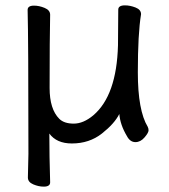

<svg xmlns="http://www.w3.org/2000/svg" viewBox="-20 -511 630 716"><path d="M143 185Q124 185 104 176.5Q84 168 84 151L86 63Q86 -368 83 -474Q83 -490 107 -490Q126 -490 146.5 -481.5Q167 -473 167 -456Q165 -368 165 -183Q165 -104 201 -68Q219 -50 255 -50Q291 -50 328 -81Q415 -155 420 -342L421 -475Q421 -491 446 -491Q465 -491 485.5 -483Q506 -475 506 -458Q494 -385 494 -241Q494 -99 531 -38Q534 -32 534 -25Q534 -16 519 1.5Q504 19 485 19Q465 19 453 -4Q428 -46 425 -86Q407 -50 360 -13Q313 24 248 24Q191 24 164 -13Q164 69 167 169Q167 185 143 185Z"/></svg>

Font: LXGW WenKai TC
Style: Bold
Weight: 700
Designer: LXGW / Fontworks Inc.
Foundry: LXGW / Fontworks Inc.
Version: Version 1.330;April 28, 2024